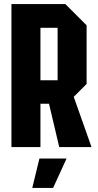

<svg xmlns="http://www.w3.org/2000/svg" viewBox="-20 -720 480 940"><path d="M178 -327H262V-584H178ZM404 -596V-309L341 -246L428 0H270L220 -212H178V0H36V-700H300ZM138 200 173 56H306L240 200Z"/></svg>

Font: Tektur Condensed SemiBold
Style: Regular
Weight: 600
Width: 3
Designer: Adam Jagosz
Foundry: Adam Jagosz
Version: Version 1.005;gftools[0.9.30]